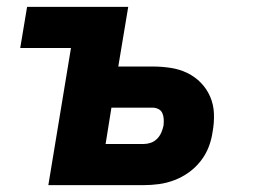

<svg xmlns="http://www.w3.org/2000/svg" viewBox="-20 -540 740 560"><path d="M121 0 187 -400H39L59 -520H354L325 -346H425Q452 -346 478 -342Q504 -338 526.5 -327Q549 -316 566 -298.5Q583 -281 593 -258Q603 -235 604 -208.5Q605 -182 600 -155Q597 -133 588.5 -111Q580 -89 565 -70Q550 -51 530.5 -37Q511 -23 488.5 -14.5Q466 -6 443.5 -3Q421 0 398 0ZM399 -120Q409 -120 419.5 -123.5Q430 -127 438 -135Q446 -143 450.5 -153.5Q455 -164 457 -174Q458 -184 457.5 -193Q457 -202 453.5 -210Q450 -218 442 -222Q434 -226 425 -226H305L288 -120Z"/></svg>

Font: Iosevka Aile Heavy Oblique
Style: Regular
Weight: 900
Italic angle: -9°
Designer: Belleve Invis
Foundry: Belleve Invis
Version: Version 31.1.0; ttfautohint (v1.8.4)